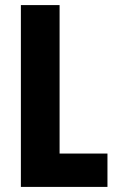

<svg xmlns="http://www.w3.org/2000/svg" viewBox="-20 -734 456 754"><path d="M62 0H402V-131H214V-714H62Z"/></svg>

Font: Noto Sans Myanmar ExtraCondensed ExtraBold
Style: Regular
Weight: 800
Width: 2
Designer: Monotype Design Team
Foundry: Monotype Imaging Inc.
Version: Version 2.107